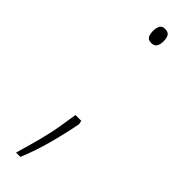

<svg xmlns="http://www.w3.org/2000/svg" viewBox="-234 -531 658 658"><g transform="rotate(45 95.0 -201.5)"><path d="M75 -498Q75 -512 80 -522Q85 -532 100 -532Q115 -532 120.5 -523Q126 -514 126 -498Q126 -482 120 -473Q114 -464 100 -464Q85 -464 80 -473.5Q75 -483 75 -498ZM119 -106 122 -93Q113 -44 97 16Q81 76 59 129H38Q54 74 64 36Q74 -2 79.5 -34Q85 -66 91 -106Z"/></g></svg>

Font: Noto Sans Khmer Condensed Thin
Style: Regular
Weight: 100
Width: 3
Designer: Danh Hong and the Monotype Design Team
Foundry: Monotype Imaging Inc.
Version: Version 2.004; ttfautohint (v1.8.4.7-5d5b)